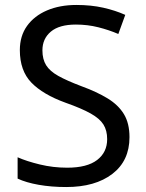

<svg xmlns="http://www.w3.org/2000/svg" viewBox="-20 -744 589 774"><path d="M502 -191Q502 -96 433 -43Q364 10 247 10Q187 10 136 1Q85 -8 51 -24V-110Q87 -94 140.5 -81Q194 -68 251 -68Q331 -68 371.5 -99Q412 -130 412 -183Q412 -218 397 -242Q382 -266 345.5 -286.5Q309 -307 244 -330Q153 -363 106.5 -411Q60 -459 60 -542Q60 -599 89 -639.5Q118 -680 169.5 -702Q221 -724 288 -724Q347 -724 396 -713Q445 -702 485 -684L457 -607Q420 -623 376.5 -634Q333 -645 286 -645Q219 -645 185 -616.5Q151 -588 151 -541Q151 -505 166 -481Q181 -457 215 -438Q249 -419 307 -397Q370 -374 413.5 -347.5Q457 -321 479.5 -284Q502 -247 502 -191Z"/></svg>

Font: Noto Sans Ugaritic
Style: Regular
Weight: 400
Designer: Monotype Design Team
Foundry: Monotype Imaging Inc.
Version: Version 2.001; ttfautohint (v1.8.4.7-5d5b)